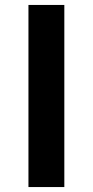

<svg xmlns="http://www.w3.org/2000/svg" viewBox="-20 -756 375 776"><path d="M95 -736H240V0H95Z"/></svg>

Font: Reem Kufi Fun
Style: Regular
Weight: 400
Designer: Khaled Hosny
Version: Version 1.005